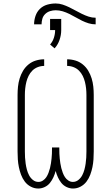

<svg xmlns="http://www.w3.org/2000/svg" viewBox="-20 -1076 640 1104"><path d="M200 8Q177 8 156.5 -3Q136 -14 122.5 -32Q109 -50 101 -71.5Q93 -93 88.5 -115Q84 -137 82.5 -159.5Q81 -182 81 -205V-530Q81 -554 83.5 -578Q86 -602 93 -625Q100 -648 112.5 -669Q125 -690 144 -705.5Q163 -721 186.5 -728Q210 -735 234 -735V-697Q215 -697 197 -690Q179 -683 166 -670Q153 -657 144.5 -640Q136 -623 131.5 -604.5Q127 -586 125 -567.5Q123 -549 123 -530V-205Q123 -187 124 -170Q125 -153 127.5 -135.5Q130 -118 134.5 -101Q139 -84 147 -68.5Q155 -53 169 -41.5Q183 -30 201 -30Q215 -30 227 -38Q239 -46 246.5 -57.5Q254 -69 259 -82.5Q264 -96 267.5 -109.5Q271 -123 273 -137Q275 -151 276.5 -164.5Q278 -178 278.5 -192Q279 -206 279 -221V-228H321V-221Q321 -206 321.5 -192Q322 -178 323.5 -164.5Q325 -151 327 -137Q329 -123 332.5 -109.5Q336 -96 341 -82.5Q346 -69 353.5 -57.5Q361 -46 373 -38Q385 -30 399 -30Q417 -30 431 -41.5Q445 -53 453 -68.5Q461 -84 465.5 -101Q470 -118 472.5 -135.5Q475 -153 476 -170Q477 -187 477 -205V-530Q477 -549 475 -567.5Q473 -586 468.5 -604.5Q464 -623 455.5 -640Q447 -657 434 -670Q421 -683 403 -690Q385 -697 366 -697V-735Q390 -735 413.5 -728Q437 -721 456 -705.5Q475 -690 487.5 -669Q500 -648 507 -625Q514 -602 516.5 -578Q519 -554 519 -530V-205Q519 -182 517.5 -159.5Q516 -137 511.5 -115Q507 -93 499 -71.5Q491 -50 477.5 -32Q464 -14 443.5 -3Q423 8 400 8Q381 8 363 -0.5Q345 -9 333 -24Q321 -39 313 -56.5Q305 -74 300 -93Q295 -74 287 -56.5Q279 -39 267 -24Q255 -9 237 -0.5Q219 8 200 8ZM176 -936Q176 -960 184 -984Q192 -1008 209.5 -1025Q227 -1042 251 -1049Q275 -1056 300 -1056Q321 -1056 340.5 -1049.5Q360 -1043 378.5 -1034Q397 -1025 415 -1015Q433 -1005 451.5 -996Q470 -987 489.5 -980.5Q509 -974 530 -974V-936Q509 -936 489.5 -942Q470 -948 451.5 -957Q433 -966 415 -976.5Q397 -987 378.5 -996Q360 -1005 340.5 -1011Q321 -1017 300 -1017Q284 -1017 268 -1012Q252 -1007 240 -995.5Q228 -984 223.5 -968Q219 -952 219 -936ZM294 -798 268 -820Q283 -837 290 -859Q297 -881 297 -903H268V-967H332V-903Q332 -875 322.5 -847Q313 -819 294 -798Z"/></svg>

Font: Iosevka SS04 XLt Ex
Style: Regular
Weight: 200
Width: 7
Monospace: yes
Designer: Belleve Invis
Foundry: Belleve Invis
Version: Version 19.0.0; ttfautohint (v1.8.4)